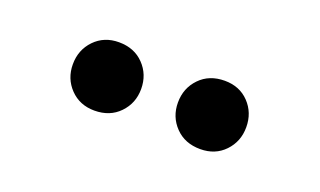

<svg xmlns="http://www.w3.org/2000/svg" viewBox="-33 -851 638 383"><g transform="rotate(20 286.0 -659.5)"><path d="M172.9 -587.4Q141.6 -587.4 121.3 -608.4Q101.1 -629.4 101.1 -659.7Q101.1 -690.4 121.3 -711.4Q141.6 -732.4 172.9 -732.4Q205.6 -732.4 225.8 -711.4Q246.1 -690.4 246.1 -659.7Q246.1 -629.4 225.8 -608.4Q205.6 -587.4 172.9 -587.4ZM397.5 -587.4Q364.7 -587.4 344.5 -608.4Q324.2 -629.4 324.2 -659.7Q324.2 -690.4 344.5 -711.4Q364.7 -732.4 397.5 -732.4Q429.2 -732.4 449.2 -711.4Q469.2 -690.4 469.2 -659.7Q469.2 -629.4 449.2 -608.4Q429.2 -587.4 397.5 -587.4Z"/></g></svg>

Font: Akatab Black
Style: Regular
Weight: 900
Designer: SIL Global
Foundry: SIL Global
Version: Version 4.000